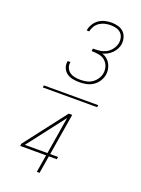

<svg xmlns="http://www.w3.org/2000/svg" viewBox="-185 -933 870 1182"><g transform="rotate(20 250.0 -342.5)"><path d="M272 -440Q249 -440 227.5 -444Q206 -448 189 -460Q172 -472 163.5 -492Q155 -512 159 -535L160 -538H178L177 -535Q174 -517 181 -500Q188 -483 202 -473Q216 -463 234 -459.5Q252 -456 271 -456Q290 -456 310.5 -460Q331 -464 348 -475.5Q365 -487 377 -505Q389 -523 392 -542Q396 -566 388.5 -588Q381 -610 364 -624Q347 -638 324 -642Q301 -646 277 -646L279 -663Q301 -663 323 -665.5Q345 -668 365.5 -679Q386 -690 400 -709.5Q414 -729 418 -750Q421 -769 416.5 -786.5Q412 -804 399.5 -815.5Q387 -827 369.5 -831.5Q352 -836 333 -836Q315 -836 297 -832Q279 -828 262.5 -817.5Q246 -807 235.5 -790.5Q225 -774 222 -756V-755H205V-756Q208 -777 220 -797Q232 -817 250.5 -830Q269 -843 291 -848Q313 -853 333 -853Q356 -853 377 -847Q398 -841 412.5 -827Q427 -813 433 -792Q439 -771 436 -748Q433 -732 425 -716.5Q417 -701 404 -688Q391 -675 375.5 -666.5Q360 -658 344 -654Q361 -649 375 -637.5Q389 -626 397.5 -610.5Q406 -595 409.5 -577Q413 -559 410 -539Q406 -517 393 -496.5Q380 -476 359.5 -462.5Q339 -449 316.5 -444.5Q294 -440 272 -440ZM71 -333 73 -347H429L427 -333ZM214 168 233 53H63L66 37L276 -236H299L254 37H306L303 53H251L232 168ZM88 37H236L276 -207Z"/></g></svg>

Font: Iosevka SS18 Thin
Style: Italic
Weight: 100
Italic angle: -9°
Monospace: yes
Designer: Belleve Invis
Foundry: Belleve Invis
Version: Version 25.1.1; ttfautohint (v1.8.4)